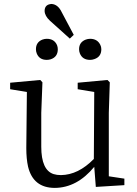

<svg xmlns="http://www.w3.org/2000/svg" viewBox="-20 -918 679 952"><path d="M426.8 -621.1Q388.7 -621.1 376 -653.3Q372.1 -663.1 372.1 -673.8Q372.1 -709 405.3 -721.7Q416 -725.6 426.8 -725.6Q462.9 -725.6 477.5 -695.3Q482.4 -685.5 482.4 -673.8Q482.4 -636.7 448.2 -625Q437.5 -621.1 426.8 -621.1ZM326.2 -726.6 227.5 -815.4Q202.1 -838.9 201.2 -863.3Q201.2 -892.6 228.5 -897.5Q232.4 -898.4 235.4 -898.4Q267.6 -896.5 286.1 -857.4L345.7 -745.1ZM211.9 -621.1Q174.8 -621.1 162.1 -653.3Q158.2 -663.1 158.2 -673.8Q158.2 -709 190.4 -721.7Q201.2 -725.6 211.9 -725.6Q249 -725.6 262.7 -694.3Q266.6 -684.6 266.6 -673.8Q266.6 -635.7 231.4 -624Q221.7 -621.1 211.9 -621.1ZM519.5 -43.9 596.7 -32.2V0L455.1 8.8L447.3 -90.8Q362.3 12.7 252 13.7Q144.5 13.7 119.1 -91.8Q110.4 -130.9 110.4 -183.6L113.3 -461.9L30.3 -475.6V-507.8L179.7 -521.5L190.4 -509.8L184.6 -358.4V-190.4Q184.6 -74.2 246.1 -54.7Q261.7 -49.8 282.2 -49.8Q368.2 -50.8 445.3 -129.9L447.3 -461.9L365.2 -475.6V-507.8L512.7 -521.5L524.4 -509.8L519.5 -358.4Z"/></svg>

Font: GenYoMin JP Regular
Style: Regular
Weight: 400
Version: Version 1.001;PS 1;hotconv 16.6.51;makeotf.lib2.5.65220 DEVE